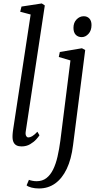

<svg xmlns="http://www.w3.org/2000/svg" viewBox="-20 -838 572 1112"><path d="M129 -76Q126.5 -59.5 131.5 -50.8Q136.5 -42 144 -42Q154 -42 166.2 -49Q178.5 -56 196.5 -75L208.5 -54.5Q203.5 -46 189.8 -30.8Q176 -15.5 154.5 -2.8Q133 10 104.5 10Q87.5 10 75.8 4Q64 -2 58 -15.2Q52 -28.5 52.5 -50Q52.5 -54 53 -60.2Q53.5 -66.5 54.2 -73.8Q55 -81 56 -87L157.5 -754L97 -770L104.5 -800L222 -818L239.5 -806.5ZM403 3.5Q393 84.5 366.5 140Q340 195.5 299.5 224.5Q259 253.5 205.5 253.5Q182.5 253.5 162.8 248.5Q143 243.5 134 235.5L147.5 203.5Q154.5 206.5 167.2 209Q180 211.5 192 211.5Q225.5 211.5 248.8 193.5Q272 175.5 287.8 143.5Q303.5 111.5 313.2 68.8Q323 26 329.5 -23L388 -488L320.5 -508L326.5 -537L454.5 -558.5L473.5 -548.5ZM453.5 -623Q431.5 -623 418.5 -636.8Q405.5 -650.5 405.5 -677Q405.5 -707 423.5 -725.5Q441.5 -744 465 -744Q485 -744 497.5 -730.8Q510 -717.5 510 -693Q510 -661 492.5 -642Q475 -623 453.5 -623Z"/></svg>

Font: Merriweather 36pt Light
Style: Italic
Weight: 300
Italic angle: -7.8°
Version: Version 2.101